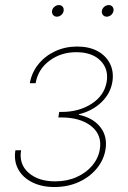

<svg xmlns="http://www.w3.org/2000/svg" viewBox="-20 -733 507 760"><path d="M195.3 7.3Q145 7.3 107.4 -11.5Q69.8 -30.3 52 -63.2Q34.2 -96.2 41 -138.2H63.5Q54.2 -83.5 93 -49.3Q131.8 -15.1 198.2 -15.1Q245.1 -15.1 283 -32Q320.8 -48.8 345 -77.4Q369.1 -106 375 -141.1Q384.8 -198.7 341.6 -233.4Q298.3 -268.1 222.2 -268.1H210.9L214.4 -290H225.1Q293 -290 343 -322.5Q393.1 -355 402.3 -409.2Q410.6 -460 377.4 -493.2Q344.2 -526.4 282.2 -526.4Q220.7 -526.4 175.5 -492.4Q130.4 -458.5 121.1 -403.8H98.1Q105.5 -446.3 132.1 -479Q158.7 -511.7 198.5 -530.3Q238.3 -548.8 285.6 -548.8Q333 -548.8 366.5 -530.5Q399.9 -512.2 415.5 -480.7Q431.2 -449.2 424.8 -408.7Q417 -362.3 381.3 -328.1Q345.7 -293.9 292.5 -280.8L291.5 -278.8Q348.6 -266.6 377.4 -229.5Q406.2 -192.4 397.5 -140.6Q390.6 -99.1 362.5 -65.4Q334.5 -31.7 291.3 -12.2Q248 7.3 195.3 7.3ZM402.3 -667Q393.1 -667 387.5 -673.8Q381.8 -680.7 383.3 -689.9Q384.8 -699.7 392.8 -706.3Q400.9 -712.9 410.2 -712.9Q419.9 -712.9 425.3 -706.3Q430.7 -699.7 429.2 -689.9Q427.7 -680.7 419.9 -673.8Q412.1 -667 402.3 -667ZM205.1 -667Q195.8 -667 190.2 -673.8Q184.6 -680.7 186 -689.9Q187.5 -699.7 195.6 -706.3Q203.6 -712.9 212.9 -712.9Q222.7 -712.9 228 -706.3Q233.4 -699.7 231.9 -689.9Q230.5 -680.7 222.7 -673.8Q214.8 -667 205.1 -667Z"/></svg>

Font: Inter 17pt Thin
Style: Italic
Weight: 250
Italic angle: -9.3988°
Version: Version 4.001;git-66647c0bb